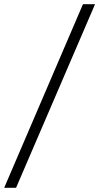

<svg xmlns="http://www.w3.org/2000/svg" viewBox="-75 -822 476 921"><path d="M381 -802 2 79H-55L323 -802Z"/></svg>

Font: Bitter
Style: Italic
Weight: 400
Italic angle: -9°
Designer: Sol Matas, and Bitter project Authors
Foundry: Sol Matas
Version: Version 2.001